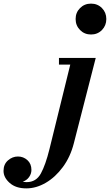

<svg xmlns="http://www.w3.org/2000/svg" viewBox="-252 -780 608 1060"><path d="M165.5 -675Q165.5 -711 190 -735.5Q214.5 -760 250.5 -760Q286.5 -760 310.8 -735.5Q335 -711 335 -675Q335 -639 310.8 -614.2Q286.5 -589.5 250.5 -589.5Q214.5 -589.5 190 -614.2Q165.5 -639 165.5 -675ZM276.5 -460 155.5 11.5Q136.5 86 95.2 142Q54 198 1 229Q-52 260 -107 260Q-164.5 260 -198.5 230Q-232.5 200 -232.5 163.5Q-232.5 127 -208 105.5Q-183.5 84 -153 84Q-123 84 -100.8 104Q-78.5 124 -78.5 158Q-78.5 179 -91.2 197.2Q-104 215.5 -126.5 223Q-115.5 225.5 -105 225.5Q-52.5 225.5 -26.5 178Q-0.5 130.5 21 43.5L136 -423.5H73.5V-460Z"/></svg>

Font: Bodoni* 06pt
Style: Bold Italic
Weight: 700
Italic angle: -13°
Version: Version 2.3